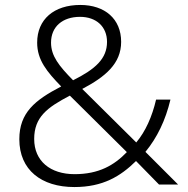

<svg xmlns="http://www.w3.org/2000/svg" viewBox="-20 -745 757 775"><path d="M304 -725C198 -725 130 -667 130 -573C130 -502 170 -455 227 -396C121 -341 58 -290 58 -183C58 -59 147 10 280 10C395 10 466 -33 529 -95L622 0H699L567 -132C614 -189 648 -259 668 -343H610C594 -274 567 -214 530 -170L312 -386C405 -435 469 -488 469 -576C469 -669 403 -725 304 -725ZM303 -677C369 -677 412 -637 412 -576C412 -508 365 -466 275 -421C218 -479 186 -519 186 -573C186 -637 232 -677 303 -677ZM262 -359 492 -131C441 -78 379 -42 281 -42C183 -42 118 -95 118 -184C118 -272 170 -311 262 -359Z"/></svg>

Font: Noto Sans Meetei Mayek Light
Style: Regular
Weight: 300
Designer: Monotype Design Team and Neelakash Kshetrimayum
Foundry: Monotype Imaging Inc.
Version: Version 2.002